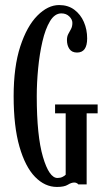

<svg xmlns="http://www.w3.org/2000/svg" viewBox="-20 -730 425 760"><path d="M205.5 10Q157.5 10 118.8 -29.8Q80 -69.5 57 -149.5Q34 -229.5 34 -349Q34 -465.5 60.2 -546Q86.5 -626.5 128 -668.2Q169.5 -710 214 -710Q249.5 -710 274.2 -691.5Q299 -673 312 -643Q325 -613 325 -578Q325 -522 285 -522Q264.5 -522 254.8 -536.2Q245 -550.5 245 -571.5Q245 -585.5 250.2 -595.2Q255.5 -605 261 -615Q266.5 -625 266.5 -639.5Q266.5 -653 254.2 -665Q242 -677 223 -677Q196.5 -677 178 -646.2Q159.5 -615.5 148 -566Q136.5 -516.5 131 -459.2Q125.5 -402 125.5 -349Q125.5 -192 150 -108.8Q174.5 -25.5 207.5 -25.5Q219 -25.5 227.5 -29.8Q236 -34 240 -38.5V-281.5H198V-316.5H366.5V-281.5H323V0H290Q289.5 -1.5 285 -4.5Q280.5 -7.5 274 -7.5Q262.5 -7.5 248.5 1.2Q234.5 10 205.5 10Z"/></svg>

Font: Imbue 10pt Medium
Style: Regular
Weight: 500
Designer: Tyler Finck
Foundry: Etcetera Type Company
Version: Version 1.102; ttfautohint (v1.8.3)